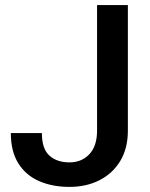

<svg xmlns="http://www.w3.org/2000/svg" viewBox="-20 -731 596 761"><path d="M364.7 -213.4V-710.9H486.8V-213.4Q486.8 -142.6 456.5 -92.8Q426.3 -43 374 -16.6Q321.8 9.8 255.4 9.8Q187.5 9.8 135 -13.2Q82.5 -36.1 52.7 -83.5Q22.9 -130.9 22.9 -203.6H146Q146 -141.1 175.8 -114.3Q205.6 -87.4 255.4 -87.4Q303.2 -87.4 334 -119.6Q364.7 -151.9 364.7 -213.4Z"/></svg>

Font: Vazirmatn RD FD Medium
Style: Regular
Weight: 500
Designer: Saber Rastikerdar
Foundry: Saber Rastikerdar
Version: Version 33.003